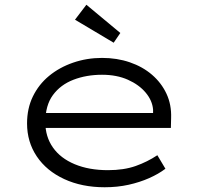

<svg xmlns="http://www.w3.org/2000/svg" viewBox="-20 -779 850 809"><path d="M421 10Q325 10 250.5 -24.5Q176 -59 135 -120Q94 -181 94 -259Q94 -322 118.5 -372.5Q143 -423 186.5 -459Q230 -495 288 -515Q346 -535 410 -535Q473 -535 527 -516.5Q581 -498 620.5 -464Q660 -430 681.5 -384Q703 -338 701 -282L700 -240H159L148 -303H643L625 -293V-317Q622 -355 594 -388.5Q566 -422 519 -443Q472 -464 410 -464Q344 -464 289.5 -443Q235 -422 203 -378.5Q171 -335 171 -264Q171 -203 203 -157.5Q235 -112 295 -87Q355 -62 435 -62Q502 -62 551.5 -79.5Q601 -97 643 -125L677 -68Q648 -46 608.5 -28.5Q569 -11 522 -0.5Q475 10 421 10ZM459 -599 296 -696 344 -759 487 -640Z"/></svg>

Font: Lexend Peta Light
Style: Regular
Weight: 300
Version: Version 1.007